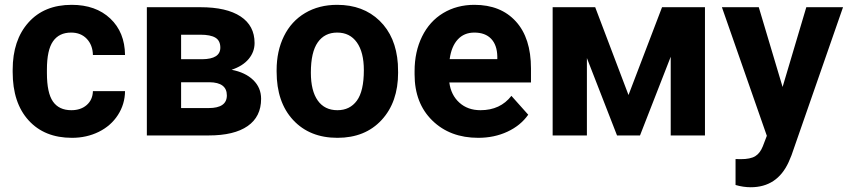

<svg xmlns="http://www.w3.org/2000/svg" viewBox="-20 -558 3495 791"><path d="M273.9 -104Q313 -104 337.4 -125.5Q361.8 -147 362.8 -182.6H495.1Q494.6 -128.9 465.8 -84.2Q437 -39.6 387 -14.9Q336.9 9.8 276.4 9.8Q163.1 9.8 97.7 -62.3Q32.2 -134.3 32.2 -261.2V-270.5Q32.2 -392.6 97.2 -465.3Q162.1 -538.1 275.4 -538.1Q374.5 -538.1 434.3 -481.7Q494.1 -425.3 495.1 -331.5H362.8Q361.8 -372.6 337.4 -398.2Q313 -423.8 272.9 -423.8Q223.6 -423.8 198.5 -387.9Q173.3 -352.1 173.3 -271.5V-256.8Q173.3 -175.3 198.2 -139.6Q223.1 -104 273.9 -104Z M585 0V-528.3H805.7Q913.6 -528.3 971.2 -490.2Q1028.8 -452.1 1028.8 -380.9Q1028.8 -344.2 1004.6 -315.2Q980.5 -286.1 934.1 -270.5Q990.7 -259.8 1023.2 -228.3Q1055.7 -196.8 1055.7 -150.9Q1055.7 -77.1 1000.2 -38.6Q944.8 0 839.4 0ZM726.1 -219.2V-112.8H839.8Q914.6 -112.8 914.6 -165Q914.6 -218.3 843.3 -219.2ZM726.1 -314H813.5Q887.7 -314.9 887.7 -361.8Q887.7 -390.6 867.4 -402.8Q847.2 -415 805.7 -415H726.1Z M1119.6 0ZM1119.6 -269Q1119.6 -347.7 1149.9 -409.2Q1180.2 -470.7 1237.1 -504.4Q1293.9 -538.1 1369.1 -538.1Q1476.1 -538.1 1543.7 -472.7Q1611.3 -407.2 1619.1 -294.9L1620.1 -258.8Q1620.1 -137.2 1552.2 -63.7Q1484.4 9.8 1370.1 9.8Q1255.9 9.8 1187.7 -63.5Q1119.6 -136.7 1119.6 -262.7ZM1260.7 -258.8Q1260.7 -183.6 1289.1 -143.8Q1317.4 -104 1370.1 -104Q1421.4 -104 1450.2 -143.3Q1479 -182.6 1479 -269Q1479 -342.8 1450.2 -383.3Q1421.4 -423.8 1369.1 -423.8Q1317.4 -423.8 1289.1 -383.5Q1260.7 -343.3 1260.7 -258.8Z M1688 0ZM1950.2 9.8Q1834 9.8 1761 -61.5Q1688 -132.8 1688 -251.5V-265.1Q1688 -344.7 1718.8 -407.5Q1749.5 -470.2 1805.9 -504.2Q1862.3 -538.1 1934.6 -538.1Q2043 -538.1 2105.2 -469.7Q2167.5 -401.4 2167.5 -275.9V-218.3H1831.1Q1837.9 -166.5 1872.3 -135.3Q1906.7 -104 1959.5 -104Q2041 -104 2086.9 -163.1L2156.2 -85.4Q2124.5 -40.5 2070.3 -15.4Q2016.1 9.8 1950.2 9.8ZM1934.1 -423.8Q1892.1 -423.8 1866 -395.5Q1839.8 -367.2 1832.5 -314.5H2028.8V-325.7Q2027.8 -372.6 2003.4 -398.2Q1979 -423.8 1934.1 -423.8Z M2569.3 -166.5 2707.5 -528.3H2884.3V0H2743.2V-324.2L2616.7 0H2522L2397.9 -318.8V0H2256.8V-528.3H2432.1Z M2954.1 0ZM3204.1 -199.7 3301.8 -528.3H3453.1L3240.7 82L3229 109.9Q3181.6 213.4 3072.8 213.4Q3042 213.4 3010.3 204.1V97.2L3031.7 97.7Q3071.8 97.7 3091.6 85.4Q3111.3 73.2 3122.6 44.9L3139.2 1.5L2954.1 -528.3H3106Z"/></svg>

Font: Roboto-o
Style: o-Bold
Weight: 700
Designer: Google
Version: Version 2.134; 2016; ttfautohint (v1.6)